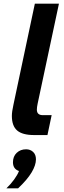

<svg xmlns="http://www.w3.org/2000/svg" viewBox="-20 -740 348 1052"><path d="M54 -168 171 -720H303L186 -171Q182 -152 182 -139Q182 -109 215 -109H263L240 0H167Q103 0 74 -25Q45 -50 45 -105Q45 -128 54 -168ZM79 292H15Q39 269 57.5 243.5Q76 218 84 197Q51 186 51 149Q51 117 71.5 97.5Q92 78 123 78Q146 78 161.5 92.5Q177 107 177 133Q177 165 153 205Q129 245 79 292Z"/></svg>

Font: Wix Madefor Text
Style: Bold Italic
Weight: 700
Italic angle: -12°
Designer: Dalton Maag Ltd
Foundry: Dalton Maag Ltd
Version: Version 3.100